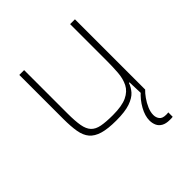

<svg xmlns="http://www.w3.org/2000/svg" viewBox="-191 -648 986 986"><g transform="rotate(-45 302.0 -155.0)"><path d="M287 8Q226 8 189 -3Q152 -14 132.5 -37Q113 -60 106.5 -98Q100 -136 100 -190V-510H135V-195Q135 -140 141 -106Q147 -72 164 -54Q181 -36 212.5 -30Q244 -24 294 -24Q360 -24 396 -41Q432 -58 447.5 -88.5Q463 -119 466 -159.5Q469 -200 469 -246V-510H504V0H476L473 -83H469Q461 -59 443 -38.5Q425 -18 388 -5Q351 8 287 8ZM483 200Q456 200 439 190.5Q422 181 414.5 164.5Q407 148 407 128Q407 95 428 57Q449 19 482 -10L504 0Q491 12 476 33Q461 54 451 77.5Q441 101 441 122Q441 141 451.5 154.5Q462 168 488 168Q491 168 494.5 168Q498 168 505 167V199Q498 200 494 200Q490 200 483 200Z"/></g></svg>

Font: Saira Thin
Style: Regular
Weight: 100
Designer: Hector Gatti with collaboration of the Omnibus-Type team
Foundry: Omnibus-Type
Version: Version 1.101